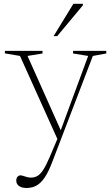

<svg xmlns="http://www.w3.org/2000/svg" viewBox="-20 -700 574 980"><path d="M297 -19.5 274.5 13 82 -414.5 5 -427.5V-440.5H197V-427L120.5 -414.5ZM116 259.5Q90.5 259.5 76.8 249.2Q63 239 63 221.5Q63 213.5 66 207.5Q69 201.5 73.8 198.2Q78.5 195 84.5 195Q90.5 195 99 198Q107.5 201 117.8 203.8Q128 206.5 138.5 206.5Q155 206.5 169.8 198.8Q184.5 191 199.8 168.2Q215 145.5 233.5 102L278 -3L284 -19L430 -414.5L353 -427V-440.5H522.5V-427L454 -414.5L247 126Q228 176.5 208.5 205.5Q189 234.5 166.5 247Q144 259.5 116 259.5ZM253.5 -515.5 354.5 -680.5H403V-673L272 -515.5Z"/></svg>

Font: Newsreader 16pt 16pt ExtraLight
Style: Regular
Weight: 250
Version: Version 1.003